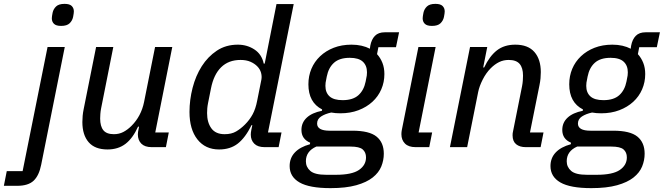

<svg xmlns="http://www.w3.org/2000/svg" viewBox="-109 -761 3433 993"><path d="M137 -518H226L104 91Q93 147 65 173.5Q37 200 -20 200H-89L-74 124H8ZM207 -627Q181 -627 170 -638Q159 -649 159 -666Q159 -675 163 -695Q167 -714 181 -727.5Q195 -741 225 -741Q251 -741 262 -730Q273 -719 273 -702Q273 -693 269 -673Q265 -654 251 -640.5Q237 -627 207 -627Z M477 -518 414 -201Q411 -186 410 -171.5Q409 -157 409 -148Q409 -108 425.5 -87.5Q442 -67 480 -67Q507 -67 529 -78.5Q551 -90 571 -110Q621 -160 636 -233L693 -518H782L694 -76H764L749 0H675Q640 0 622 -18Q604 -36 604 -66Q604 -71 605 -79Q606 -87 608 -95L610 -106H605Q578 -46 540 -17Q502 12 447 12Q382 12 349.5 -25.5Q317 -63 317 -130Q317 -145 318.5 -162Q320 -179 324 -198L388 -518Z M1259 0Q1224 0 1206 -18Q1188 -36 1188 -65Q1188 -75 1191 -90L1196 -114H1192Q1160 -49 1121 -18.5Q1082 12 1024 12Q953 12 912 -40Q871 -92 871 -182Q871 -244 887 -306.5Q903 -369 934.5 -418.5Q966 -468 1012.5 -499Q1059 -530 1121 -530Q1169 -530 1207 -505Q1245 -480 1255 -432H1260L1321 -740H1410L1277 -76H1347L1332 0ZM1053 -67Q1088 -67 1112 -81Q1136 -95 1158 -117Q1182 -141 1197.5 -169.5Q1213 -198 1221 -240L1243 -350Q1246 -367 1241 -385Q1236 -403 1222 -417.5Q1208 -432 1186.5 -441.5Q1165 -451 1135 -451Q1073 -451 1034.5 -413Q996 -375 982 -303L967 -228Q964 -213 963 -200.5Q962 -188 962 -176Q962 -128 984 -97.5Q1006 -67 1053 -67Z M1876 34Q1876 68 1863 100Q1850 132 1818.5 157Q1787 182 1733.5 197Q1680 212 1600 212Q1491 212 1440 182.5Q1389 153 1389 98Q1389 56 1416 27.5Q1443 -1 1494 -15L1495 -23Q1450 -42 1450 -89Q1450 -127 1477.5 -152.5Q1505 -178 1556 -188L1557 -195Q1486 -231 1486 -325Q1486 -368 1501.5 -405Q1517 -442 1546.5 -470Q1576 -498 1617 -514Q1658 -530 1709 -530Q1737 -530 1761 -524.5Q1785 -519 1804 -509L1806 -524Q1812 -557 1830 -575.5Q1848 -594 1881 -594H1955L1939 -517H1848L1841 -481Q1859 -461 1869 -435.5Q1879 -410 1879 -378Q1879 -336 1863 -299Q1847 -262 1817 -234.5Q1787 -207 1745 -191Q1703 -175 1651 -175Q1638 -175 1627 -176Q1616 -177 1604 -179Q1572 -172 1551.5 -158.5Q1531 -145 1531 -122Q1531 -85 1596 -85H1714Q1801 -85 1838.5 -54.5Q1876 -24 1876 34ZM1784 53Q1784 27 1767 12Q1750 -3 1703 -3H1527Q1473 21 1473 73Q1473 103 1496 123Q1519 143 1578 143H1628Q1711 143 1747.5 118Q1784 93 1784 53ZM1663 -243Q1716 -243 1744.5 -268.5Q1773 -294 1782 -339Q1787 -362 1788 -370.5Q1789 -379 1789 -387Q1789 -422 1767.5 -442Q1746 -462 1700 -462Q1647 -462 1618.5 -436.5Q1590 -411 1581 -365Q1576 -342 1575 -333.5Q1574 -325 1574 -317Q1574 -282 1595.5 -262.5Q1617 -243 1663 -243Z M2125 -627Q2099 -627 2088 -638Q2077 -649 2077 -666Q2077 -675 2081 -695Q2085 -714 2099 -727.5Q2113 -741 2143 -741Q2169 -741 2180 -730Q2191 -719 2191 -702Q2191 -693 2187 -673Q2183 -654 2169 -640.5Q2155 -627 2125 -627ZM2040 0Q2004 0 1985.5 -18.5Q1967 -37 1967 -67Q1967 -72 1967.5 -77.5Q1968 -83 1969 -88L2055 -518H2144L2056 -76H2126L2111 0Z M2218 0 2322 -518H2411L2390 -412H2395Q2423 -471 2461 -500.5Q2499 -530 2556 -530Q2622 -530 2655 -492Q2688 -454 2688 -388Q2688 -373 2686.5 -356Q2685 -339 2681 -320L2632 -76H2702L2687 0H2610Q2579 0 2560.5 -15Q2542 -30 2542 -61Q2542 -67 2542.5 -72Q2543 -77 2545 -85L2591 -315Q2594 -330 2595 -345Q2596 -360 2596 -370Q2596 -410 2578.5 -430.5Q2561 -451 2522 -451Q2495 -451 2472.5 -440Q2450 -429 2429 -408Q2405 -384 2387.5 -349.5Q2370 -315 2364 -285L2307 0Z M3225 34Q3225 68 3212 100Q3199 132 3167.5 157Q3136 182 3082.5 197Q3029 212 2949 212Q2840 212 2789 182.5Q2738 153 2738 98Q2738 56 2765 27.5Q2792 -1 2843 -15L2844 -23Q2799 -42 2799 -89Q2799 -127 2826.5 -152.5Q2854 -178 2905 -188L2906 -195Q2835 -231 2835 -325Q2835 -368 2850.5 -405Q2866 -442 2895.5 -470Q2925 -498 2966 -514Q3007 -530 3058 -530Q3086 -530 3110 -524.5Q3134 -519 3153 -509L3155 -524Q3161 -557 3179 -575.5Q3197 -594 3230 -594H3304L3288 -517H3197L3190 -481Q3208 -461 3218 -435.5Q3228 -410 3228 -378Q3228 -336 3212 -299Q3196 -262 3166 -234.5Q3136 -207 3094 -191Q3052 -175 3000 -175Q2987 -175 2976 -176Q2965 -177 2953 -179Q2921 -172 2900.5 -158.5Q2880 -145 2880 -122Q2880 -85 2945 -85H3063Q3150 -85 3187.5 -54.5Q3225 -24 3225 34ZM3133 53Q3133 27 3116 12Q3099 -3 3052 -3H2876Q2822 21 2822 73Q2822 103 2845 123Q2868 143 2927 143H2977Q3060 143 3096.5 118Q3133 93 3133 53ZM3012 -243Q3065 -243 3093.5 -268.5Q3122 -294 3131 -339Q3136 -362 3137 -370.5Q3138 -379 3138 -387Q3138 -422 3116.5 -442Q3095 -462 3049 -462Q2996 -462 2967.5 -436.5Q2939 -411 2930 -365Q2925 -342 2924 -333.5Q2923 -325 2923 -317Q2923 -282 2944.5 -262.5Q2966 -243 3012 -243Z"/></svg>

Font: IBM Plex Sans Text
Style: Italic
Weight: 450
Italic angle: -11°
Designer: Mike Abbink, Paul van der Laan, Pieter van Rosmalen
Foundry: Bold Monday
Version: Version 3.005